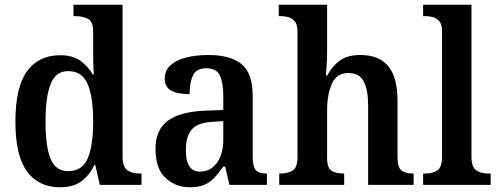

<svg xmlns="http://www.w3.org/2000/svg" viewBox="-20 -780 2104 810"><path d="M234 10Q143 10 94 -56.5Q45 -123 45 -267Q45 -412 94 -479.5Q143 -547 234 -547Q286 -547 318.5 -524Q351 -501 371 -466H376Q374 -489 373.5 -519Q373 -549 373 -576V-647Q373 -690 350.5 -701Q328 -712 297 -712H290V-760H497V-121Q497 -76 517 -62Q537 -48 569 -48H577V0H401L382 -84H378Q357 -40 323 -15Q289 10 234 10ZM267 -58Q327 -58 350 -111.5Q373 -165 373 -268Q373 -370 350 -425Q327 -480 267 -480Q215 -480 193.5 -425Q172 -370 172 -267Q172 -162 193.5 -110Q215 -58 267 -58Z M781 10Q720 10 678 -29.5Q636 -69 636 -152Q636 -232 688 -270.5Q740 -309 845 -313L922 -316V-374Q922 -429 908 -460.5Q894 -492 850 -492Q809 -492 794.5 -462.5Q780 -433 780 -383Q727 -383 701 -398.5Q675 -414 675 -448Q675 -483 699.5 -505Q724 -527 766 -537.5Q808 -548 859 -548Q952 -548 999 -509.5Q1046 -471 1046 -376V-119Q1046 -78 1058.5 -63Q1071 -48 1103 -48H1106V0H948L930 -77H922Q902 -49 883.5 -29.5Q865 -10 841 0Q817 10 781 10ZM823 -56Q868 -56 895 -93Q922 -130 922 -191V-269L875 -266Q812 -262 788 -232.5Q764 -203 764 -147Q764 -56 823 -56Z M1158 0V-48H1164Q1193 -48 1214 -60Q1235 -72 1235 -118V-648Q1235 -676 1224 -689.5Q1213 -703 1197 -707.5Q1181 -712 1166 -712H1156V-760H1360V-564Q1360 -534 1358 -503Q1356 -472 1355 -462H1361Q1380 -499 1412.5 -523.5Q1445 -548 1500 -548Q1578 -548 1617.5 -501.5Q1657 -455 1657 -353V-119Q1657 -73 1674 -60.5Q1691 -48 1722 -48H1725V0H1533V-336Q1533 -401 1514.5 -436.5Q1496 -472 1450 -472Q1400 -472 1380 -426.5Q1360 -381 1360 -314V-114Q1360 -71 1379 -59.5Q1398 -48 1429 -48H1432V0Z M1765 0V-48H1776Q1806 -48 1825.5 -61.5Q1845 -75 1845 -120V-648Q1845 -676 1834 -689.5Q1823 -703 1807 -707.5Q1791 -712 1776 -712H1765V-760H1969V-120Q1969 -75 1989 -61.5Q2009 -48 2039 -48H2050V0Z"/></svg>

Font: Noto Serif Georgian SemiCondensed SemiBold
Style: Regular
Weight: 600
Width: 4
Designer: Monotype Design Team, Akaki Razmadze
Foundry: Google LLC
Version: Version 2.003; ttfautohint (v1.8.4.7-5d5b)